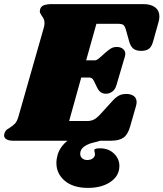

<svg xmlns="http://www.w3.org/2000/svg" viewBox="-46 -686 797 936"><path d="M731 -606Q731 -592 727 -579L701 -486Q694 -459 680.5 -448.5Q667 -438 642 -438Q618 -438 604.5 -448.5Q591 -459 584 -483L568 -540Q563 -558 556 -564Q549 -570 529 -570H424L374 -392H418Q425 -392 437 -402L471 -432Q486 -445 497 -451Q508 -457 524 -457Q542 -457 553.5 -447.5Q565 -438 565 -423Q565 -419 563 -411L522 -272Q516 -250 501.5 -239.5Q487 -229 470 -229Q442 -229 428 -258L411 -293Q404 -308 389 -308H350L291 -96H379Q398 -96 412.5 -103.5Q427 -111 444 -130L504 -196Q520 -213 534.5 -220.5Q549 -228 570 -228Q592 -228 606 -218Q620 -208 620 -188Q620 -180 617 -169L588 -68Q577 -30 556 -15Q535 0 495 0H443Q435 3 408 9.5Q381 16 363 29.5Q345 43 345 64Q345 77 354.5 85.5Q364 94 379 94Q394 94 403.5 88Q413 82 416 73Q417 70 417 65Q417 61 415 54Q413 47 414 44Q418 37 441 37Q483 37 509.5 62.5Q536 88 536 123Q536 171 493 200.5Q450 230 383 230Q311 230 270 195.5Q229 161 229 109Q229 89 235 68Q247 29 283 0H18Q-3 0 -14.5 -7Q-26 -14 -26 -26Q-26 -32 -23 -39Q-19 -50 -10 -56Q-1 -62 1 -63Q17 -73 27 -83.5Q37 -94 44 -118L167 -549Q171 -562 171 -573Q171 -585 167.5 -593Q164 -601 157 -610Q148 -623 148 -631Q148 -634 150 -642Q154 -655 168 -660.5Q182 -666 209 -666H653Q690 -666 710.5 -650Q731 -634 731 -606Z"/></svg>

Font: Shrikhand
Style: Regular
Weight: 400
Italic angle: -14°
Version: Version 1.000;PS 1.000;hotconv 1.0.88;makeotf.lib2.5.647800